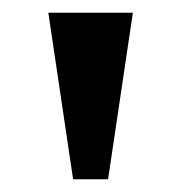

<svg xmlns="http://www.w3.org/2000/svg" viewBox="-20 -734 285 302"><path d="M95 -452H150L189 -714H56Z"/></svg>

Font: Noto Serif Bengali ExtraCondensed
Style: Bold
Weight: 700
Width: 2
Designer: Juan Bruce, Universal Thirst, Indian Type Foundry and the Monotype Design Team.
Foundry: Monotype Imaging Inc.
Version: Version 2.003